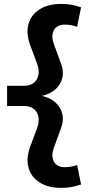

<svg xmlns="http://www.w3.org/2000/svg" viewBox="-20 -730 469 969"><path d="M289.9 218.3Q223.3 218.3 180.2 191.1Q137 163.9 123.9 116.7Q110.7 69.6 132.3 10.3L166.4 -81.4Q184.4 -130.3 165.7 -162.7Q147 -195.1 99.1 -195.1H15.8V-296.9H99.1Q147 -296.9 165.7 -329.6Q184.4 -362.3 166.4 -410.9L132.3 -502Q110.7 -561.6 123.9 -608.7Q137 -655.9 180.2 -683.1Q223.3 -710.3 289.9 -710.3Q315.6 -710.3 339.6 -706.1Q363.6 -701.9 389.2 -693.1L369.2 -594.9Q353.6 -600.2 338.4 -603.1Q323.2 -605.9 306.5 -605.9Q266.8 -605.2 251.8 -577.3Q236.8 -549.4 252.1 -507.1L288.6 -406.9Q309.2 -349.7 281.2 -304.7Q253.2 -259.7 191 -246.1Q253.5 -232.3 281.2 -187.1Q308.9 -142 288.6 -85.4L252.1 15.1Q236.8 57.1 251.8 85.2Q266.8 113.2 306.5 113.9Q323.2 113.9 338.4 111.1Q353.6 108.2 369.2 102.9L389.2 201.1Q363.6 209.9 339.6 214.1Q315.6 218.3 289.9 218.3Z"/></svg>

Font: Red Hat Display
Style: Regular
Weight: 300
Designer: Pentagram, MCKL
Foundry: Pentagram, MCKL
Version: Version 1.023